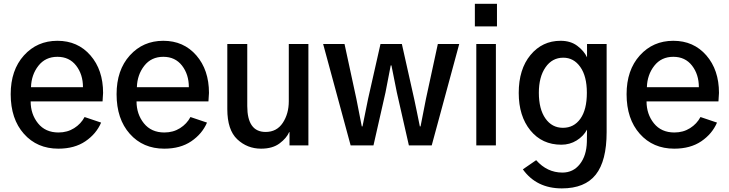

<svg xmlns="http://www.w3.org/2000/svg" viewBox="-20 -790 3961 1043"><path d="M38.1 -278.3Q38.1 -409.2 109.9 -488.8Q181.6 -568.4 292 -568.4Q402.3 -568.4 471.2 -489.3Q540 -410.2 540 -285.2Q540 -283.2 537.1 -239.3H146.5Q146.5 -169.9 186.5 -120.1Q226.6 -70.3 297.9 -70.3Q345.7 -70.3 382.8 -93.8Q419.9 -117.2 439.5 -154.3L529.3 -124Q502.9 -62.5 443.8 -22.5Q384.8 17.6 296.9 17.6Q181.6 17.6 109.9 -63Q38.1 -143.6 38.1 -278.3ZM148.4 -316.4H430.7Q430.7 -385.7 393.6 -433.6Q356.4 -481.4 292 -481.4Q226.6 -481.4 188.5 -432.6Q150.4 -383.8 148.4 -316.4Z M613.3 -278.3Q613.3 -409.2 685.1 -488.8Q756.8 -568.4 867.2 -568.4Q977.5 -568.4 1046.4 -489.3Q1115.2 -410.2 1115.2 -285.2Q1115.2 -283.2 1112.3 -239.3H721.7Q721.7 -169.9 761.7 -120.1Q801.8 -70.3 873 -70.3Q920.9 -70.3 958 -93.8Q995.1 -117.2 1014.6 -154.3L1104.5 -124Q1078.1 -62.5 1019 -22.5Q960 17.6 872.1 17.6Q756.8 17.6 685.1 -63Q613.3 -143.6 613.3 -278.3ZM723.6 -316.4H1005.9Q1005.9 -385.7 968.8 -433.6Q931.6 -481.4 867.2 -481.4Q801.8 -481.4 763.7 -432.6Q725.6 -383.8 723.6 -316.4Z M1214.8 -197.3V-550.8H1323.2V-213.9Q1323.2 -73.2 1422.9 -73.2Q1483.4 -73.2 1516.1 -122.6Q1548.8 -171.9 1548.8 -240.2V-550.8H1655.3V0H1552.7V-72.3H1550.8Q1537.1 -40 1499 -11.2Q1460.9 17.6 1398.4 17.6Q1323.2 17.6 1269 -33.2Q1214.8 -84 1214.8 -197.3Z M1735.4 -550.8H1851.6L1916 -252.9Q1929.7 -186.5 1945.3 -103.5H1949.2Q1960.9 -163.1 1979.5 -252.9L2046.9 -550.8H2163.1L2230.5 -250Q2233.4 -236.3 2244.1 -185.1Q2254.9 -133.8 2260.7 -103.5H2264.6Q2277.3 -165 2293.9 -252.9L2358.4 -550.8H2474.6L2325.2 0H2201.2L2135.7 -288.1Q2110.4 -413.1 2106.4 -434.6H2102.5Q2079.1 -311.5 2074.2 -288.1L2008.8 0H1884.8Z M2559.6 -646.5V-769.5H2679.7V-646.5ZM2567.4 0V-550.8H2673.8V0Z M2907.2 -286.1Q2907.2 -197.3 2942.9 -146.5Q2978.5 -95.7 3038.1 -95.7Q3097.7 -95.7 3132.8 -145Q3168 -194.3 3168 -286.1Q3168 -376 3132.3 -426.3Q3096.7 -476.6 3040 -476.6Q2979.5 -476.6 2943.4 -424.3Q2907.2 -372.1 2907.2 -286.1ZM2797.9 -285.2Q2797.9 -414.1 2861.8 -491.2Q2925.8 -568.4 3025.4 -568.4Q3080.1 -568.4 3116.7 -540.5Q3153.3 -512.7 3168.9 -478.5V-550.8H3275.4V-72.3Q3275.4 84 3216.3 158.7Q3157.2 233.4 3032.2 233.4Q2894.5 233.4 2820.3 129.9L2892.6 80.1Q2952.1 147.5 3035.2 147.5Q3093.8 147.5 3129.9 101.6Q3166 55.7 3168 -18.6Q3168 -30.3 3168.5 -53.7Q3168.9 -77.1 3168.9 -85.9Q3149.4 -49.8 3112.3 -26.9Q3075.2 -3.9 3029.3 -3.9Q2924.8 -3.9 2861.3 -81.5Q2797.9 -159.2 2797.9 -285.2Z M3383.8 -278.3Q3383.8 -409.2 3455.6 -488.8Q3527.3 -568.4 3637.7 -568.4Q3748 -568.4 3816.9 -489.3Q3885.7 -410.2 3885.7 -285.2Q3885.7 -283.2 3882.8 -239.3H3492.2Q3492.2 -169.9 3532.2 -120.1Q3572.3 -70.3 3643.6 -70.3Q3691.4 -70.3 3728.5 -93.8Q3765.6 -117.2 3785.2 -154.3L3875 -124Q3848.6 -62.5 3789.6 -22.5Q3730.5 17.6 3642.6 17.6Q3527.3 17.6 3455.6 -63Q3383.8 -143.6 3383.8 -278.3ZM3494.1 -316.4H3776.4Q3776.4 -385.7 3739.3 -433.6Q3702.1 -481.4 3637.7 -481.4Q3572.3 -481.4 3534.2 -432.6Q3496.1 -383.8 3494.1 -316.4Z"/></svg>

Font: Gothic A1 SemiBold
Style: Regular
Weight: 600
Version: Version 2.50